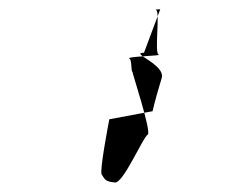

<svg xmlns="http://www.w3.org/2000/svg" viewBox="-20 -471 490 404"><path d="M210 -220C208 -210 189 -110 194 -104C201 -92 203 -89 222 -87C240 -86 280 -181 291 -188C299 -194 258 -318 259 -319C255 -322 258 -346 252 -348C245 -352 325 -354 314 -356C304 -358 318 -450 308 -450C304 -451 320 -452 317 -451L283 -360C251 -360 330 -335 320 -306C315 -290 305 -255 301 -237Z"/></svg>

Font: pokerface
Style: oblique
Weight: 400
Version: Version 1